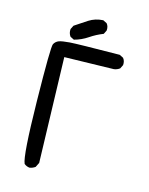

<svg xmlns="http://www.w3.org/2000/svg" viewBox="-120 -885 739 952"><g transform="rotate(15 250.0 -408.5)"><path d="M125 -7.8Q109.4 -9.8 97.7 -19.5Q80.1 -56.6 75.7 -335.4Q71.3 -614.3 79.6 -629.4Q87.9 -644.5 103.5 -650.4Q119.1 -656.2 158.2 -659.2Q197.3 -662.1 413.1 -664.1L432.6 -654.3Q444.3 -640.6 442.4 -619.1L432.6 -599.6Q418.9 -589.8 403.3 -587.9L150.4 -582L166 -43L154.3 -19.5Q140.6 -9.8 125 -7.8ZM173.8 -677.7 154.3 -687.5Q142.6 -703.1 144.5 -724.6L154.3 -744.1Q185.5 -765.6 217.8 -786.1Q250 -806.6 290 -808.6L309.6 -798.8Q321.3 -785.2 319.3 -763.7L309.6 -744.1Q274.4 -730.5 242.7 -709Q210.9 -687.5 173.8 -677.7Z"/></g></svg>

Font: JasonHandwriting1
Style: Regular
Weight: 400
Version: Version 1.48.20